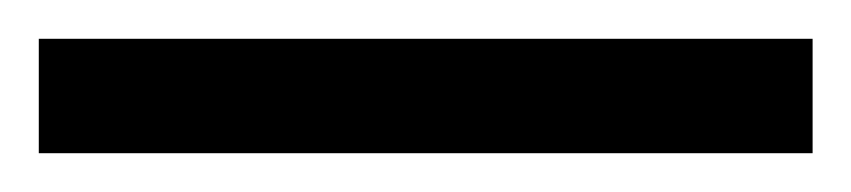

<svg xmlns="http://www.w3.org/2000/svg" viewBox="-24 -839 439 99"><path d="M-4 -760H395V-819H-4Z"/></svg>

Font: Noto Serif Devanagari Condensed
Style: Regular
Weight: 400
Width: 3
Designer: Universal Thirst, Indian Type Foundry and the Monotype Design Team
Foundry: Monotype Imaging Inc.
Version: Version 2.004